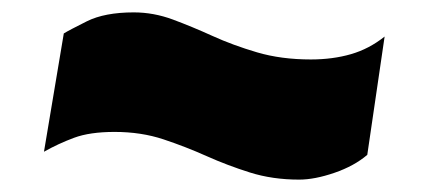

<svg xmlns="http://www.w3.org/2000/svg" viewBox="-20 -472 679 310"><path d="M573 -222Q552 -204 520 -193Q488 -182 463 -182Q420 -182 383.5 -193.5Q347 -205 313.5 -220Q280 -235 244 -247Q208 -259 165 -259Q125 -259 99.5 -249.5Q74 -240 51 -227L83 -418Q91 -423 120 -437.5Q149 -452 196 -452Q228 -452 259 -440.5Q290 -429 323 -414Q356 -399 395 -387.5Q434 -376 482 -376Q517 -376 546.5 -384.5Q576 -393 601 -413Z"/></svg>

Font: Georama Expanded Black
Style: Italic
Weight: 900
Width: 7
Italic angle: -9°
Designer: Jean-Baptiste Levee
Foundry: Production Type
Version: Version 1.000